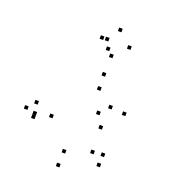

<svg xmlns="http://www.w3.org/2000/svg" viewBox="-145 -895 911 1024"><g transform="rotate(20 310.0 -383.0)"><path d="M513.2 -52.3V-72.3H493.2V-52.3ZM515.2 -110.7V-130.7H495.2V-110.7ZM458 -105.8V-125.8H438V-105.8ZM314 -57.5V-77.5H294V-57.5ZM186.3 -211.5V-231.5H166.3V-211.5ZM376.3 -436.2V-456.2H356.3V-436.2ZM466.3 -363.3V-383.3H446.3V-363.3ZM416.2 -312.3V-332.3H396.2V-312.3ZM87 -252.7V-272.7H67V-252.7ZM45 -207.7V-227.7H25V-207.7ZM97.8 -174.3V-194.3H77.8V-174.3ZM454.5 -244.3V-264.3H434.5V-244.3ZM547.3 -355V-375H527.3V-355ZM373.7 -515.7V-535.7H353.7V-515.7ZM97.8 -194.8V-214.8H77.8V-194.8ZM310.3 22.3V2.3H290.3V22.3ZM452.2 -696.3V-716.3H432.2V-696.3ZM374.8 -768V-788H354.8V-768ZM297.3 -696V-716H277.3V-696ZM348.2 -651.3V-671.3H328.2V-651.3ZM325.8 -698V-718H305.8V-698ZM377.2 -621.8V-641.8H357.2V-621.8Z"/></g></svg>

Font: Monaspace Radon Dots Var
Style: Regular
Weight: 400
Designer: Riley Cran and the Lettermatic Team
Version: Version 1.100 (Monaspace Radon Dots)